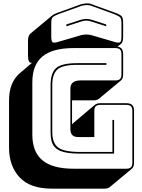

<svg xmlns="http://www.w3.org/2000/svg" viewBox="-20 -1007 848 1146"><path d="M605 119H290Q159 119 96.5 51Q34 -17 34 -125V-407Q34 -462 50 -502Q66 -542 97 -569L171 -632Q157 -631 152 -642.5Q147 -654 147 -679V-760Q147 -779 150.5 -789Q154 -799 161 -806L292 -915L291 -914Q296 -919 304.5 -923Q313 -927 324 -931L451 -977Q461 -981 472.5 -983.5Q484 -986 494 -987Q504 -987 513 -986Q522 -985 529 -981L667 -931Q697 -920 706 -910Q715 -900 715 -869V-788Q715 -772 712 -762Q709 -752 705 -748L704 -747L682 -729Q699 -726 707 -715Q715 -704 715 -684V-563Q715 -550 711.5 -541Q708 -532 701 -526L571 -418Q567 -414 558.5 -411Q550 -408 540 -408H410V-264Q411 -266 413.5 -268.5Q416 -271 418 -273L547 -382Q552 -386 560.5 -388.5Q569 -391 579 -391H734Q758 -391 769 -380Q780 -369 780 -345V-36Q780 -23 776.5 -14Q773 -5 766 1L636 109Q632 113 623.5 116Q615 119 605 119ZM614 -850 527 -878Q520 -880 512.5 -882Q505 -884 495 -884Q485 -884 477.5 -882Q470 -880 463 -878L376 -850V-861L459 -888Q468 -890 476 -892Q484 -894 495 -894Q506 -894 514 -892Q522 -890 531 -888L614 -861ZM464 -797Q481 -801 495 -801Q509 -801 526 -797L663 -757Q689 -749 697 -755Q705 -761 705 -788V-869Q705 -896 696.5 -904Q688 -912 663 -922L526 -972Q519 -975 511 -976Q503 -977 494 -977Q485 -976 474.5 -974Q464 -972 455 -968L327 -922Q303 -912 294.5 -904Q286 -896 286 -869V-788Q286 -761 294 -755Q302 -749 327 -757ZM734 0Q753 0 761.5 -8.5Q770 -17 770 -36V-345Q770 -364 761.5 -372.5Q753 -381 734 -381H579Q560 -381 551.5 -372.5Q543 -364 543 -345V-189H446Q423 -189 411.5 -201Q400 -213 400 -238V-477Q400 -502 415 -514.5Q430 -527 461 -527H669Q688 -527 696.5 -535.5Q705 -544 705 -563V-684Q705 -703 696.5 -711.5Q688 -720 669 -720H419Q294 -720 233.5 -670Q173 -620 173 -516V-204Q173 -100 233.5 -50Q294 0 419 0ZM462 -90Q407 -90 372 -97Q337 -104 317 -119.5Q297 -135 289.5 -159.5Q282 -184 282 -219V-499Q282 -570 314 -600Q346 -630 442 -630H615V-620H442Q354 -620 323 -592.5Q292 -565 292 -499V-219Q292 -154 326.5 -127Q361 -100 462 -100H651V-291H661V-90Z"/></svg>

Font: Bungee Shade
Style: Regular
Weight: 400
Designer: David Jonathan Ross
Foundry: David Jonathan Ross
Version: Version 1.000;PS 1.0;hotconv 1.0.72;makeotf.lib2.5.5900